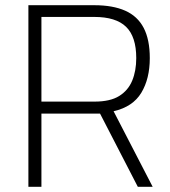

<svg xmlns="http://www.w3.org/2000/svg" viewBox="-20 -717 654 737"><path d="M89 0V-697H342Q413 -697 460.5 -676Q508 -655 531.5 -610Q555 -565 555 -494Q555 -415 522.5 -361Q490 -307 416 -290L566 0H509L364 -281H139V0ZM139 -327H343Q403 -327 437.5 -348.5Q472 -370 487.5 -407.5Q503 -445 503 -494Q503 -576 464 -614Q425 -652 342 -652H139Z"/></svg>

Font: Cairo Play Light
Style: Regular
Weight: 300
Version: Version 3.119